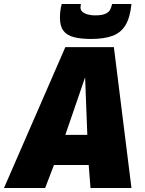

<svg xmlns="http://www.w3.org/2000/svg" viewBox="-60 -941 726 961"><path d="M-40 0 267 -705H510L598 0H393L384 -115H210L166 0ZM267 -266H377L366 -554ZM396 -746Q345 -746 310 -755Q275 -764 257.5 -787Q240 -810 240 -852Q240 -868 242 -885.5Q244 -903 249 -921H345Q344 -915 343.5 -911Q343 -907 343 -903Q343 -890 353 -881.5Q363 -873 380 -868.5Q397 -864 415 -864Q450 -864 467.5 -872Q485 -880 491.5 -893Q498 -906 501 -921H598Q591 -852 567.5 -814Q544 -776 501.5 -761Q459 -746 396 -746Z"/></svg>

Font: Georama ExtraCondensed Thin ExtraBold
Style: Italic
Weight: 800
Italic angle: -9°
Version: Version 1.001